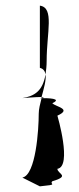

<svg xmlns="http://www.w3.org/2000/svg" viewBox="-20 -797 279 679"><path d="M59 -169 121 -138C191 -145 153 -144 165 -156C230 -175 183 -182 183 -200C236 -208 183 -388 183 -388C236 -412 177 -419 165 -432C202 -449 149 -450 127 -450C122 -430 117 -411 117 -395C117 -340 107 -178 59 -169ZM59 -450C101 -457 131 -474 141 -534C144 -514 135 -484 127 -454C108 -454 59 -450 59 -450ZM121 -450C123 -450 125 -451 127 -451C127 -451 127 -450 127 -450ZM121 -557C133 -554 139 -546 141 -534C143 -548 145 -563 145 -582C145 -682 173 -770 121 -777ZM127 -451C139 -453 136 -454 127 -454C127 -454 127 -451 127 -451Z"/></svg>

Font: bitstorm
Style: ultext
Weight: 400
Version: Version 0.2